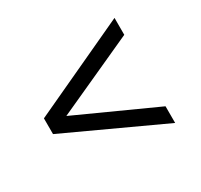

<svg xmlns="http://www.w3.org/2000/svg" viewBox="-104 -690 746 713"><g transform="rotate(-30 269.0 -333.0)"><path d="M459.5 -108 46 -299V-366.5L459.5 -558.5V-486L122.5 -332.5L459.5 -179.5Z"/></g></svg>

Font: League Spartan
Style: Regular
Weight: 350
Foundry: The League of Moveable Type
Version: Version 2.002